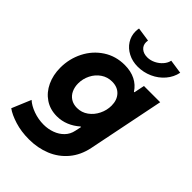

<svg xmlns="http://www.w3.org/2000/svg" viewBox="-284 -867 1192 1192"><g transform="rotate(45 312.0 -271.0)"><path d="M-6.3 154.8 46.4 28.8Q72.8 53.2 116.9 69.1Q161.1 85 207.5 85Q246.6 85 282 72Q317.4 59.1 342 33.7Q366.7 8.3 374 -28.3L382.8 -69.3H377.9Q346.2 -41 308.3 -25.4Q270.5 -9.8 229 -9.8Q169.4 -9.8 124.5 -40Q79.6 -70.3 55.2 -122.6Q30.8 -174.8 30.8 -238.8Q30.8 -316.9 65.2 -384.8Q99.6 -452.6 161.6 -493.2Q223.6 -533.7 302.2 -533.7Q356.4 -533.7 396.5 -513.4Q436.5 -493.2 460 -456.1H464.4L478.5 -525.4H621.1L519.5 -22.5Q503.9 54.2 459.2 107.4Q414.6 160.6 349.4 187.3Q284.2 213.9 207.5 213.9Q139.6 213.9 83 196.3Q26.4 178.7 -6.3 154.8ZM422.9 -296.9Q422.9 -345.7 395.3 -375.5Q367.7 -405.3 319.8 -405.3Q279.3 -405.3 246.8 -383.1Q214.4 -360.8 196.3 -324.5Q178.2 -288.1 178.2 -248Q178.2 -216.3 190.2 -190.4Q202.1 -164.6 225.3 -149.7Q248.5 -134.8 280.8 -134.8Q321.3 -134.8 353.8 -158.2Q386.2 -181.6 404.5 -219Q422.9 -256.3 422.9 -296.9ZM201.7 -728Q201.7 -741.7 204.6 -756.3L296.9 -742.7Q295.4 -734.9 295.4 -727.5Q295.4 -699.2 315.2 -682.4Q335 -665.5 367.2 -665.5Q394.5 -665.5 420.7 -678.5Q446.8 -691.4 464.8 -712.4Q482.9 -733.4 487.3 -756.3L579.6 -742.7Q570.3 -696.8 539.1 -660.2Q507.8 -623.5 462.2 -603Q416.5 -582.5 366.2 -582.5Q319.3 -582.5 281.7 -602.1Q244.1 -621.6 222.9 -654.8Q201.7 -688 201.7 -728Z"/></g></svg>

Font: Reddit Sans Chocolate ExBold
Style: Italic
Weight: 800
Italic angle: -11.25°
Designer: Stephen Hutchings
Version: Version 1.013